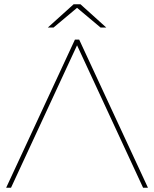

<svg xmlns="http://www.w3.org/2000/svg" viewBox="-20 -887 728 907"><path d="M656 0H679L354 -700H334L9 0H32L344 -673ZM344 -850 455 -757H482L360 -867H328L206 -757H233Z"/></svg>

Font: Montserrat-Alt1 Thin
Style: Regular
Weight: 100
Designer: Differentunic
Foundry: Differentunic
Version: Version 7.222